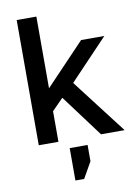

<svg xmlns="http://www.w3.org/2000/svg" viewBox="-99 -766 768 1057"><g transform="rotate(-10 285.0 -237.0)"><path d="M70 0V-700H180V-299L400 -530H530L316 -305L550 0H418L243 -235L180 -171V0ZM235 226V45H335V136L284 226Z"/></g></svg>

Font: Golos Text Medium
Style: Regular
Weight: 500
Designer: A.Korolkova, Vitaly Kuzmin
Foundry: ParaType Ltd
Version: Version 2.004